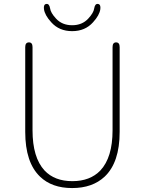

<svg xmlns="http://www.w3.org/2000/svg" viewBox="-20 -941 734 974"><path d="M183 -45Q108 -117 108 -272V-702Q108 -726 127 -726Q145 -726 145 -702V-280Q145 -142 206 -76Q257 -22 347 -22Q437 -22 489 -76Q551 -142 551 -280V-702Q551 -726 569 -726Q587 -726 587 -702V-272Q587 -117 511 -45Q449 13 346 13Q243 13 183 -45ZM240 -828Q207 -864 203 -895Q200 -919 215 -921Q230 -923 234 -899Q237 -876 264 -847Q295 -813 346 -813Q397 -813 428 -847Q455 -876 458 -899Q462 -923 477 -921Q492 -919 489 -895Q485 -864 452 -828Q412 -783 346 -783Q280 -783 240 -828Z"/></svg>

Font: Resource Han Rounded JP ExtraLight
Style: Regular
Weight: 250
Designer: Cyano Hao (round all glyphs); Ryoko NISHIZUKA 西塚涼子 (kana, bopomofo & ideographs); Paul D. Hunt (Latin, Greek & Cyrillic)
Foundry: Cyano Hao
Version: 0.990